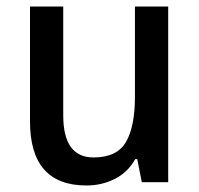

<svg xmlns="http://www.w3.org/2000/svg" viewBox="-20 -652 611 589"><path d="M496 -632V-93H415L401 -164H395Q372 -123 332 -103Q292 -83 245 -83Q72 -83 72 -280V-632H174V-298Q174 -169 267 -169Q339 -169 366.5 -216.5Q394 -264 394 -356V-632Z"/></svg>

Font: Noto Sans Telugu UI SemiCondensed Medium
Style: Regular
Weight: 500
Width: 4
Designer: Jelle Bosma - Monotype Design Team
Foundry: Monotype Imaging Inc.
Version: Version 2.005; ttfautohint (v1.8.4.7-5d5b)